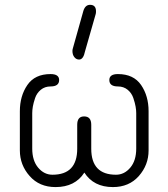

<svg xmlns="http://www.w3.org/2000/svg" viewBox="-20 -761 691 788"><path d="M349.6 -741.2Q374 -741.2 374 -714.8Q374 -708 373 -704.1L329.1 -550.8Q322.3 -516.6 304.7 -516.6Q293 -516.6 285.2 -526.4Q277.3 -536.1 277.3 -551.8Q277.3 -557.6 279.3 -563.5L322.3 -716.8Q330.1 -741.2 349.6 -741.2ZM326.2 -52.7Q288.1 6.8 208 6.8Q141.6 6.8 101.6 -38.6Q61.5 -84 61.5 -143.6V-304.7Q61.5 -367.2 92.3 -412.1Q123 -457 187.5 -457Q222.7 -457 222.7 -432.6Q222.7 -406.2 187.5 -406.2Q164.1 -406.2 147.5 -392.6Q130.9 -378.9 124 -358.4Q117.2 -337.9 114.7 -323.2Q112.3 -308.6 112.3 -296.9V-151.4Q112.3 -101.6 136.7 -72.8Q161.1 -43.9 195.3 -43.9Q296.9 -43.9 296.9 -150.4V-249Q296.9 -283.2 325.2 -283.2Q354.5 -283.2 354.5 -249V-150.4Q354.5 -43.9 456.1 -43.9Q490.2 -43.9 514.6 -72.8Q539.1 -101.6 539.1 -151.4V-296.9Q539.1 -308.6 536.6 -323.2Q534.2 -337.9 527.3 -358.4Q520.5 -378.9 503.9 -392.6Q487.3 -406.2 463.9 -406.2Q428.7 -406.2 428.7 -432.6Q428.7 -457 463.9 -457Q528.3 -457 559.1 -412.1Q589.8 -367.2 589.8 -304.7V-143.6Q589.8 -84 549.8 -38.6Q509.8 6.8 443.4 6.8Q364.3 6.8 326.2 -52.7Z"/></svg>

Font: Jura
Style: Book
Weight: 400
Version: Version 2.3